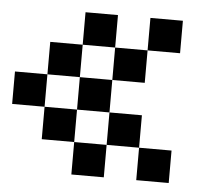

<svg xmlns="http://www.w3.org/2000/svg" viewBox="-45 -606 756 655"><g transform="rotate(5 333.5 -278.0)"><path d="M111.1 -222.2H0V-333.3H111.1ZM333.3 -444.4H222.2V-555.6H333.3ZM222.2 -333.3H111.1V-444.4H222.2ZM222.2 -111.1H111.1V-222.2H222.2ZM333.3 0H222.2V-111.1H333.3ZM333.3 -222.2H222.2V-333.3H333.3ZM555.6 -444.4H444.4V-555.6H555.6ZM444.4 -333.3H333.3V-444.4H444.4ZM444.4 -111.1H333.3V-222.2H444.4ZM555.6 0H444.4V-111.1H555.6Z"/></g></svg>

Font: Pixeloid Sans
Style: Regular
Weight: 400
Designer: GGBotNet
Foundry: GGBotNet
Version: 0.5